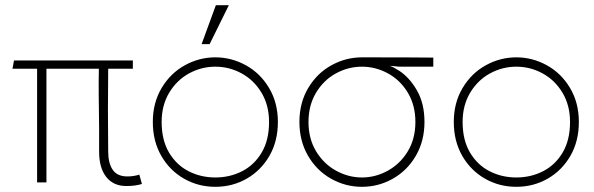

<svg xmlns="http://www.w3.org/2000/svg" viewBox="-20 -703 2290 740"><path d="M362 -118Q362 -164 362 -210Q361 -273 360.5 -333.5Q360 -394 361 -438H159V0H123V-438H28L34 -470H492V-438H397Q395 -279 397 -119Q397 -74 414.5 -48.5Q432 -23 471 -23Q495 -23 517 -30L527 6Q502 14 467 14Q417 14 389.5 -21Q362 -56 362 -118Z M603 -233Q603 -163 631.5 -115Q660 -67 707 -43Q754 -19 810 -19Q866 -19 913 -43Q960 -67 988.5 -115Q1017 -163 1017 -233Q1017 -297 988 -345.5Q959 -394 911.5 -420Q864 -446 810 -446Q756 -446 708.5 -420Q661 -394 632 -345.5Q603 -297 603 -233ZM569 -233Q569 -307 603 -364Q637 -421 692.5 -451.5Q748 -482 810 -482Q872 -482 927.5 -451.5Q983 -421 1017 -364Q1051 -307 1051 -233Q1051 -159 1018.5 -102.5Q986 -46 931 -14.5Q876 17 810 17Q744 17 689 -14.5Q634 -46 601.5 -102.5Q569 -159 569 -233ZM862 -683 788 -533H757L812 -683Z M1169 -233Q1169 -168 1198.5 -119.5Q1228 -71 1275.5 -45Q1323 -19 1375 -19Q1427 -19 1474.5 -45Q1522 -71 1551.5 -119.5Q1581 -168 1581 -233Q1581 -297 1552 -345.5Q1523 -394 1475.5 -420Q1428 -446 1375 -446Q1322 -446 1274.5 -420Q1227 -394 1198 -345.5Q1169 -297 1169 -233ZM1375 -482Q1573 -482 1650 -481V-446H1519L1444 -453L1441 -462Q1477 -457 1517.5 -431Q1558 -405 1587 -354.5Q1616 -304 1616 -233Q1616 -160 1583 -103Q1550 -46 1494.5 -14.5Q1439 17 1375 17Q1311 17 1255.5 -14.5Q1200 -46 1167 -103Q1134 -160 1134 -233Q1134 -307 1168 -364Q1202 -421 1257.5 -451.5Q1313 -482 1375 -482Z M1763 -233Q1763 -163 1791.5 -115Q1820 -67 1867 -43Q1914 -19 1970 -19Q2026 -19 2073 -43Q2120 -67 2148.5 -115Q2177 -163 2177 -233Q2177 -297 2148 -345.5Q2119 -394 2071.5 -420Q2024 -446 1970 -446Q1916 -446 1868.5 -420Q1821 -394 1792 -345.5Q1763 -297 1763 -233ZM1729 -233Q1729 -307 1763 -364Q1797 -421 1852.5 -451.5Q1908 -482 1970 -482Q2032 -482 2087.5 -451.5Q2143 -421 2177 -364Q2211 -307 2211 -233Q2211 -159 2178.5 -102.5Q2146 -46 2091 -14.5Q2036 17 1970 17Q1904 17 1849 -14.5Q1794 -46 1761.5 -102.5Q1729 -159 1729 -233Z"/></svg>

Font: Kreadon
Style: Regular
Weight: 400
Designer: kohakuno
Foundry: StudioGnu
Version: Version 1.000;Glyphs 3.1.2 (3151)